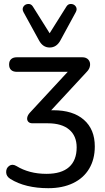

<svg xmlns="http://www.w3.org/2000/svg" viewBox="-20 -783 541 992"><path d="M33.6 141.5Q12.3 128.5 11.8 107Q11.2 85.5 27.6 73.9Q44 62.3 65.4 75.1Q97.3 94.7 135.9 104.9Q174.5 115.2 220.2 115.2Q297.5 115.2 336.8 80.2Q376.1 45.2 376.1 -21.4Q376.1 -80.7 337.6 -113.3Q299.2 -146 226.6 -146H147.9Q132.9 -146 125.6 -154.5Q118.4 -163.1 120.7 -175.7Q123 -188.4 134.4 -200.8L351.2 -434.9V-411.9H67.2Q47.8 -411.9 37.4 -421.6Q27 -431.3 27 -449.7Q27 -467.7 37.4 -477.4Q47.8 -487.1 67.2 -487.1H404.8Q425.8 -487.1 436.6 -474.7Q447.3 -462.3 445.2 -444.5Q443.1 -426.6 427.9 -411.4L220.5 -187.4L195.4 -213.4H255.9Q357.1 -213.4 413.4 -164.1Q469.8 -114.8 469.8 -26.4Q469.8 39.5 440.9 88.3Q411.9 137.1 357.6 163.2Q303.3 189.3 229.6 189.3Q170.4 189.3 121.1 177.3Q71.8 165.4 33.6 141.5ZM181.5 -574.4 101.6 -720Q92.9 -736.2 101.1 -748.9Q109.4 -761.5 125.3 -762.5Q141.2 -763.4 149.9 -749.1L236.5 -611.2L323.1 -749.1Q331.9 -763.4 347.8 -762.5Q363.7 -761.5 371.9 -748.9Q380.2 -736.2 371.4 -720L292.2 -574.4Q272.4 -537.5 236.5 -537.5Q201.2 -537.5 181.5 -574.4Z"/></svg>

Font: SN Pro Thin
Style: Regular
Weight: 200
Designer: Tobias Whetton
Foundry: Supernotes
Version: Version 1.003;Glyphs 3.3 (3324)